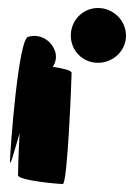

<svg xmlns="http://www.w3.org/2000/svg" viewBox="-20 -768 335 480"><path d="M5 -364C5 -350 15 -387 29 -435C26 -381 25 -335 25 -330C25 -317 124 -308 137 -308C149 -308 159 -574 159 -586C159 -592 137 -597 112 -601C120 -613 123 -629 116 -644C105 -670 77 -684 51 -676C26 -676 5 -389 5 -364ZM157 -679C157 -641 187 -611 225 -611C263 -611 295 -641 295 -679C295 -717 263 -748 225 -748C187 -748 157 -717 157 -679Z"/></svg>

Font: Ampere
Style: SCUltCnd
Weight: 400
Version: Version 1